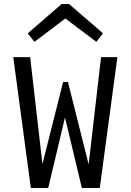

<svg xmlns="http://www.w3.org/2000/svg" viewBox="-20 -941 654 961"><path d="M479.4 0H425.7L415.9 -50.8L485.8 -655H567.6ZM189.4 0H134.3L46.4 -655H131L200.5 -49.6ZM442.9 0H389.8L290.2 -416H320.2L221.3 0H171.1L174.7 -49.6L296 -531H320L440.6 -50.8ZM119 -774.1 288.1 -920.7H315.7L318.8 -857.3L152.5 -731.7ZM495.3 -774.1 462.2 -731.7 295.2 -857.3 298.3 -920.7H325.9Z"/></svg>

Font: Intel One Mono Light
Style: Regular
Weight: 300
Monospace: yes
Designer: Fred Shallcrass
Foundry: Frere-Jones Type LLC
Version: Version 1.004